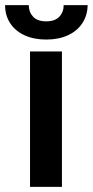

<svg xmlns="http://www.w3.org/2000/svg" viewBox="-58 -732 363 752"><path d="M59.6 -530.3H184.6V0H59.6ZM123 -577.1Q74.2 -577.1 37.8 -594Q1.5 -610.8 -18.3 -641.4Q-38.1 -671.9 -38.1 -711.9H54.7Q54.7 -685.1 71.5 -666.7Q88.4 -648.4 123 -648.4Q157.2 -648.4 174.3 -666.5Q191.4 -684.6 191.4 -711.9H285.2Q284.7 -671.9 264.6 -641.4Q244.6 -610.8 208.3 -594Q171.9 -577.1 123 -577.1Z"/></svg>

Font: Pretendard GOV SemiBold
Style: Regular
Weight: 600
Designer: Base glyphs from Inter by Rasmus Andersson; Hangeul glyphs from Noto Sans CJK(Source Han Sans) by Jang Soo-young and Kan
Foundry: Kil Hyung-jin
Version: Version 1.309